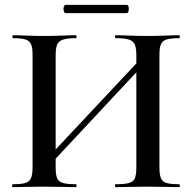

<svg xmlns="http://www.w3.org/2000/svg" viewBox="-20 -770 790 790"><path d="M166 -71 147 -89 587 -558 605 -541ZM32 0Q30 0 30 -6Q30 -12 32 -12Q67 -12 84 -17Q101 -22 107.5 -37Q114 -52 114 -81V-544Q114 -573 108 -587.5Q102 -602 85 -607.5Q68 -613 33 -613Q31 -613 31 -619Q31 -625 33 -625Q59 -625 91 -623.5Q123 -622 158 -622Q201 -622 234 -623.5Q267 -625 293 -625Q295 -625 295 -619Q295 -613 293 -613Q258 -613 239.5 -607Q221 -601 215 -586Q209 -571 209 -542V-81Q209 -52 215 -37Q221 -22 239.5 -17Q258 -12 293 -12Q295 -12 295 -6Q295 0 293 0Q266 0 233.5 -1Q201 -2 158 -2Q123 -2 90 -1Q57 0 32 0ZM456 0Q453 0 453 -6Q453 -12 456 -12Q493 -12 511 -17Q529 -22 535 -37Q541 -52 541 -81V-542Q541 -571 535 -586Q529 -601 511 -607Q493 -613 456 -613Q453 -613 453 -619Q453 -625 456 -625Q481 -625 513.5 -623.5Q546 -622 589 -622Q624 -622 658 -623.5Q692 -625 717 -625Q720 -625 720 -619Q720 -613 717 -613Q683 -613 665.5 -607.5Q648 -602 642 -587.5Q636 -573 636 -544V-81Q636 -52 642 -37Q648 -22 665.5 -17Q683 -12 717 -12Q720 -12 720 -6Q720 0 717 0Q692 0 658 -1Q624 -2 589 -2Q546 -2 513.5 -1Q481 0 456 0ZM250 -716Q245 -716 242.5 -724.5Q240 -733 242.5 -741.5Q245 -750 250 -750H501Q507 -750 509 -741.5Q511 -733 509 -724.5Q507 -716 501 -716Z"/></svg>

Font: Cormorant SemiBold
Style: Regular
Weight: 600
Designer: Christian Thalmann (Catharsis Fonts)
Foundry: Catharsis Fonts
Version: Version 4.000